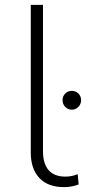

<svg xmlns="http://www.w3.org/2000/svg" viewBox="-20 -762 355 786"><path d="M106 -137V-742H156V-143Q156 -92 179 -65.5Q202 -39 248 -39Q274 -39 298 -49L302 -7Q274 4 242 4Q176 4 141 -33.5Q106 -71 106 -137ZM236 -352Q236 -368 247 -379Q258 -390 274 -390Q290 -390 301 -379Q312 -368 312 -352Q312 -336 301 -324.5Q290 -313 274 -313Q258 -313 247 -324.5Q236 -336 236 -352Z"/></svg>

Font: Montserrat Alternates Light
Style: Regular
Weight: 300
Designer: Julieta Ulanovsky
Foundry: Julieta Ulanovsky
Version: Version 7.200